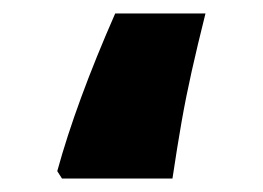

<svg xmlns="http://www.w3.org/2000/svg" viewBox="-20 -694 390 285"><path d="M285 -674Q273 -626 264.5 -588Q256 -550 249.5 -513Q243 -476 236 -429H72L65 -440Q79 -491 100.5 -549.5Q122 -608 151 -674Z"/></svg>

Font: Noto Kufi Arabic Black
Style: Regular
Weight: 900
Designer: Monotype Design Team, David Williams, Khaled Hosny
Foundry: Google LLC
Version: Version 2.109; ttfautohint (v1.8.4.7-5d5b)